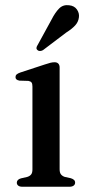

<svg xmlns="http://www.w3.org/2000/svg" viewBox="-20 -711 336 731"><path d="M207 -454V-66.5Q207 -53.5 212.2 -47Q217.5 -40.5 226.5 -37.5L249.5 -32.5Q257.5 -30 261.8 -26Q266 -22 266 -15.5Q266 -8.5 260.2 -4.2Q254.5 0 244.5 0H65Q55 0 49.5 -4.2Q44 -8.5 44 -15.5Q44 -21.5 48.2 -25.8Q52.5 -30 60 -32L84 -37.5Q93.5 -40.5 98.5 -46.8Q103.5 -53 103.5 -66V-381.5Q103.5 -392.5 100 -397Q96.5 -401.5 88 -403L54 -404Q46 -405.5 42.5 -408.8Q39 -412 39 -417.5Q39 -423.5 43.2 -427.5Q47.5 -431.5 57.5 -435L150.5 -465.5Q164 -470 172 -472Q180 -474 188 -474Q197 -474 202 -468.8Q207 -463.5 207 -454ZM176 -636Q190 -663.5 205.2 -678.8Q220.5 -694 243 -691Q263 -689 272.8 -675Q282.5 -661 280.5 -645.5Q278.5 -627.5 266 -614Q253.5 -600.5 232 -587L143.5 -520Q138 -517 132.2 -516.8Q126.5 -516.5 122.5 -520.5Q118 -524.5 119 -529.8Q120 -535 123.5 -540Z"/></svg>

Font: Fraunces 24pt
Style: Regular
Weight: 400
Version: Version 1.000;[b76b70a41]